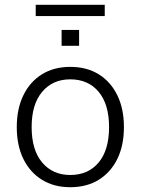

<svg xmlns="http://www.w3.org/2000/svg" viewBox="-20 -773 587 801"><path d="M273 8Q205 8 155 -23Q105 -54 77.5 -110Q50 -166 50 -243Q50 -319 77.5 -375.5Q105 -432 155 -463Q205 -494 273 -494Q342 -494 392 -463Q442 -432 469.5 -375.5Q497 -319 497 -243Q497 -166 469.5 -110Q442 -54 392 -23Q342 8 273 8ZM273 -43Q348 -43 391.5 -95Q435 -147 435 -243Q435 -338 391.5 -390Q348 -442 273 -442Q200 -442 156 -390Q112 -338 112 -243Q112 -147 156 -95Q200 -43 273 -43ZM129 -706V-753H417V-706ZM237 -582V-648H310V-582Z"/></svg>

Font: Nunito Sans 12pt ExtraLight Light
Style: Regular
Weight: 300
Version: Version 3.101;gftools[0.9.27]